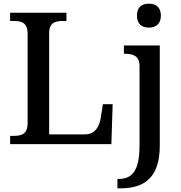

<svg xmlns="http://www.w3.org/2000/svg" viewBox="-20 -783 984 1043"><path d="M789 -633C824 -633 854 -651 854 -698C854 -746 824 -763 789 -763C752 -763 724 -746 724 -698C724 -651 752 -633 789 -633ZM35 0H585L592 -217H539L527 -142C520 -96 497 -53 441 -53H247V-603C247 -660 281 -669 320 -669H341V-714H35V-669H56C97 -669 130 -660 130 -599V-115C130 -54 97 -45 56 -45H35ZM618 240H635C759 240 848 187 848 8V-536H653V-491H656C700 -491 738 -482 738 -424V7C738 146 697 189 625 189H618Z"/></svg>

Font: Noto Serif Thai Medium
Style: Regular
Weight: 500
Designer: Monotype Design Team
Foundry: Monotype Imaging Inc.
Version: Version 1.901;PS 001.901;hotconv 1.0.88;makeotf.lib2.5.64775